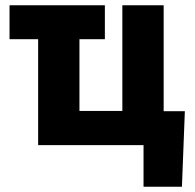

<svg xmlns="http://www.w3.org/2000/svg" viewBox="-20 -548 737 725"><path d="M16 -400H124V0H522V157H667L678 -128H598V-528H442V-129H280V-400H376V-528H16Z"/></svg>

Font: Asimov Pro
Style: Blk
Weight: 900
Designer: Google
Version: Version 2.000980; 2014